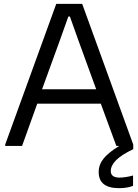

<svg xmlns="http://www.w3.org/2000/svg" viewBox="-20 -760 720 1000"><path d="M600 220Q494 220 494 136Q494 98 519 66.5Q544 35 601 0H586L505 -220H174L95 0H7V-7L273 -740H408L674 -7V17Q613 46 585 74Q557 102 557 131Q557 165 603 165Q617 165 636.5 162Q656 159 673 154V208Q643 220 600 220ZM481 -295 390 -545 344 -674H336L290 -545L199 -295Z"/></svg>

Font: Encode Sans Normal
Style: Regular
Weight: 400
Designer: Pablo Impallari, Andres Torresi
Foundry: Pablo Impallari, Andres Torresi
Version: Version 1.000; ttfautohint (v1.00) -l 8 -r 50 -G 200 -x 14 -